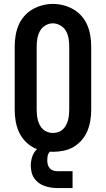

<svg xmlns="http://www.w3.org/2000/svg" viewBox="-20 -766 540 979"><path d="M250 8Q223 8 195.5 2.5Q168 -3 144.5 -17Q121 -31 103 -52Q85 -73 74.5 -98Q64 -123 59.5 -150.5Q55 -178 55 -205V-530Q55 -557 59.5 -584.5Q64 -612 74.5 -637Q85 -662 103 -683Q121 -704 145 -718Q169 -732 196 -739Q223 -746 250 -746Q277 -746 304 -739Q331 -732 355 -718Q379 -704 397 -683Q415 -662 425.5 -637Q436 -612 440.5 -584.5Q445 -557 445 -530V-205Q445 -178 440.5 -150.5Q436 -123 425.5 -98Q415 -73 397 -52Q379 -31 355.5 -17Q332 -3 304.5 2.5Q277 8 250 8ZM250 -88Q264 -88 277 -92.5Q290 -97 300 -106Q310 -115 316.5 -127Q323 -139 326.5 -152Q330 -165 331.5 -178.5Q333 -192 333 -205V-530Q333 -550 329.5 -570.5Q326 -591 316 -608.5Q306 -626 287.5 -636.5Q269 -647 249 -647Q229 -647 211 -636Q193 -625 183.5 -607.5Q174 -590 170.5 -570Q167 -550 167 -530V-205Q167 -192 168.5 -178.5Q170 -165 173.5 -152Q177 -139 183.5 -127Q190 -115 200 -106Q210 -97 223 -92.5Q236 -88 250 -88ZM275 193Q258 193 241 190.5Q224 188 208 182.5Q192 177 178 167Q164 157 154.5 143Q145 129 141 112Q137 95 137 78Q137 56 144 34Q151 12 167 -4Q183 -20 205.5 -26.5Q228 -33 250 -33V0Q242 0 235.5 6Q229 12 226 19.5Q223 27 222 35Q221 43 221 52Q221 63 224 74Q227 85 234.5 93Q242 101 253 104Q264 107 275 107H350V193Z"/></svg>

Font: Iosevka Slab
Style: Bold
Weight: 700
Monospace: yes
Designer: Belleve Invis
Foundry: Belleve Invis
Version: Version 11.1.1; ttfautohint (v1.8.3)